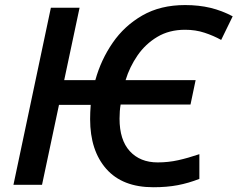

<svg xmlns="http://www.w3.org/2000/svg" viewBox="-20 -745 958 774"><path d="M598.1 9.8Q473.6 9.8 408.4 -64.2Q343.3 -138.2 343.3 -264.6Q343.3 -291.5 345.7 -322.3H217.8L149.4 0H34.2L185.1 -713.9H300.8L238.8 -421.9H364.3Q386.7 -503.4 434.1 -572.3Q481.4 -641.1 554.2 -682.9Q627 -724.6 726.1 -724.6Q781.7 -724.6 828.4 -713.4Q875 -702.1 918 -679.2L871.6 -584Q840.8 -601.1 804.7 -613Q768.6 -625 726.1 -625Q662.1 -625 614.3 -596.4Q566.4 -567.9 534.4 -521.5Q502.4 -475.1 486.3 -421.9H768.6L748 -323.7H466.3Q461.9 -298.3 461.9 -266.6Q461.9 -180.7 503.4 -135.5Q544.9 -90.3 615.7 -90.3Q658.2 -90.3 698 -99.1Q737.8 -107.9 783.7 -123.5V-23.9Q740.2 -6.8 696.5 1.5Q652.8 9.8 598.1 9.8Z"/></svg>

Font: Open Sans SemiBold
Style: Italic
Weight: 600
Italic angle: -12°
Designer: Monotype Design Team
Foundry: Monotype Imaging Inc.
Version: Version 3.003; ttfautohint (v1.8.4)